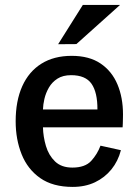

<svg xmlns="http://www.w3.org/2000/svg" viewBox="-20 -734 544 766"><path d="M270 11.7Q190.9 11.7 140.6 -23.4Q90.3 -58.6 66.4 -118.2Q42.5 -177.7 42.5 -250Q42.5 -331.5 68.8 -390.1Q95.2 -448.7 145.3 -480Q195.3 -511.2 266.1 -511.2Q335.9 -511.2 381.1 -480.7Q426.3 -450.2 448.5 -397.5Q470.7 -344.7 470.7 -277.8Q470.7 -275.9 470.5 -264.6Q470.2 -253.4 470 -241.9Q469.7 -230.5 469.2 -226.1H151.4Q152.3 -188.5 163.3 -151.4Q174.3 -114.3 199.7 -89.8Q225.1 -65.4 268.6 -65.4Q319.3 -65.4 343.8 -92Q368.2 -118.7 380.9 -152.8L462.4 -134.8Q451.2 -91.3 424.6 -58.3Q397.9 -25.4 358.9 -6.8Q319.8 11.7 270 11.7ZM151.4 -297.4H368.7Q369.1 -365.2 345.2 -399.7Q321.3 -434.1 263.7 -434.1Q231 -434.1 209.2 -420.2Q187.5 -406.2 175 -384.5Q162.6 -362.8 157.2 -339.6Q151.9 -316.4 151.4 -297.4ZM284.7 -558.1 211.9 -557.6 310.5 -714.4H459Z"/></svg>

Font: Pontano Sans
Style: Bold
Weight: 700
Designer: Vernon Adams
Foundry: Vernon Adams
Version: Version 2.001